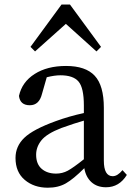

<svg xmlns="http://www.w3.org/2000/svg" viewBox="-20 -831 598 864"><path d="M276.4 -723.6 137.7 -599.6 117.2 -620.1 256.8 -810.5H294.9L434.6 -620.1L414.1 -599.6ZM357.4 -114.3V-288.1Q318.4 -277.3 255.9 -254.9Q190.4 -229.5 166.5 -199.7Q142.6 -169.9 142.6 -134.8Q142.6 -92.8 167.5 -71.3Q192.4 -49.8 232.4 -49.8Q260.7 -49.8 285.2 -63Q309.6 -76.2 357.4 -114.3ZM531.2 -65.4 550.8 -43.9Q516.6 11.7 457 11.7Q417 11.7 391.6 -11.2Q366.2 -34.2 359.4 -74.2Q310.5 -25.4 276.4 -5.9Q242.2 13.7 195.3 13.7Q132.8 13.7 91.3 -21.5Q49.8 -56.6 49.8 -120.1Q49.8 -172.9 89.4 -210.9Q128.9 -249 231.4 -286.1Q290 -307.6 357.4 -322.3V-356.4Q357.4 -435.5 333.5 -463.9Q309.6 -492.2 252 -492.2Q225.6 -492.2 190.4 -483.4L168.9 -408.2Q156.2 -357.4 114.3 -357.4Q70.3 -357.4 65.4 -399.4Q79.1 -461.9 135.7 -498Q192.4 -534.2 277.3 -534.2Q365.2 -534.2 406.2 -490.2Q447.3 -446.3 447.3 -345.7V-108.4Q447.3 -38.1 487.3 -38.1Q508.8 -38.1 531.2 -65.4Z"/></svg>

Font: GenYoMin TW TTF Medium
Style: Regular
Weight: 500
Version: Version 1.300